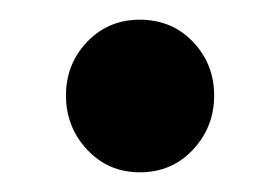

<svg xmlns="http://www.w3.org/2000/svg" viewBox="-20 -349 284 195"><path d="M122 -174Q90 -174 68.5 -197Q47 -220 47 -252Q47 -284 68.5 -306.5Q90 -329 122 -329Q154.5 -329 176 -306.5Q197.5 -284 197.5 -252Q197.5 -220 176 -197Q154.5 -174 122 -174Z"/></svg>

Font: Fraunces 144pt S050 SemiBold
Style: Regular
Weight: 600
Version: Version 1.000; ttfautohint (v1.8.3)